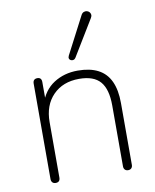

<svg xmlns="http://www.w3.org/2000/svg" viewBox="-85 -823 724 895"><g transform="rotate(-10 276.5 -376.0)"><path d="M106 6Q96 6 90.5 0Q85 -6 85 -16V-468Q85 -479 90.5 -484.5Q96 -490 106 -490Q116 -490 121 -484.5Q126 -479 126 -468V-366H115Q135 -429 184 -460.5Q233 -492 297 -492Q355 -492 393.5 -472Q432 -452 451 -411Q470 -370 470 -308V-16Q470 -6 464.5 0Q459 6 449 6Q439 6 433.5 0Q428 -6 428 -16V-304Q428 -381 397 -417Q366 -453 297 -453Q220 -453 173.5 -405.5Q127 -358 127 -278V-16Q127 6 106 6ZM297 -552Q293 -546 287 -544.5Q281 -543 275 -545.5Q269 -548 267 -554Q265 -560 269 -568L360 -743Q365 -753 372.5 -756Q380 -759 387 -757.5Q394 -756 399 -751Q404 -746 405 -738.5Q406 -731 401 -723Z"/></g></svg>

Font: Nunito ExtraLight
Style: Regular
Weight: 200
Designer: Vernon Adams
Foundry: Vernon Adams
Version: Version 3.602